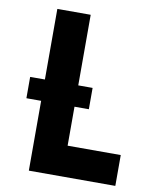

<svg xmlns="http://www.w3.org/2000/svg" viewBox="-91 -898 802 975"><g transform="rotate(10 310.0 -410.0)"><path d="M371 -354V-462L370 -463H297V-826L296 -827H126L125 -826V-463H50L49 -462V-354L50 -353H125V6L126 7H570L571 6V-151L570 -152H297V-353H370Z"/></g></svg>

Font: Hussar Woodtype
Style: SeBd
Weight: 900
Foundry: Cannot Into Space Fonts
Version: Version 1.07